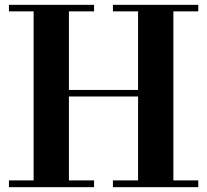

<svg xmlns="http://www.w3.org/2000/svg" viewBox="-20 -774 854 794"><path d="M17 0V-28H119V-727H17V-754H369V-727H265V-402H551V-727H447V-754H800V-727H697V-28H800V0H447V-28H551V-375H265V-28H369V0Z"/></svg>

Font: Libre Bodoni Medium
Style: Regular
Weight: 500
Designer: Pablo Impallari, Rodrigo Fuenzalida
Foundry: Impallari Type
Version: Version 2.005;gftools[0.9.23]